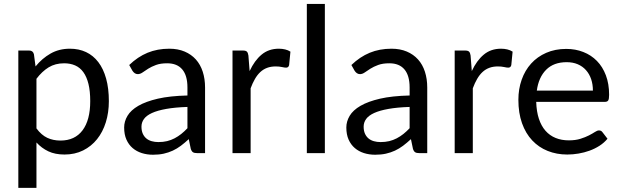

<svg xmlns="http://www.w3.org/2000/svg" viewBox="-20 -756 3066 948"><path d="M160 -122Q184.5 -89 213.5 -75.5Q242.5 -62 278.5 -62Q349.5 -62 387.5 -112.5Q425.5 -163 425.5 -256.5Q425.5 -306 416.8 -341.5Q408 -377 391.5 -399.8Q375 -422.5 351 -433Q327 -443.5 296.5 -443.5Q253 -443.5 220.2 -423.5Q187.5 -403.5 160 -367ZM155.5 -428Q187.5 -467.5 229.5 -491.5Q271.5 -515.5 325.5 -515.5Q369.5 -515.5 405 -498.8Q440.5 -482 465.5 -449.2Q490.5 -416.5 504 -368Q517.5 -319.5 517.5 -256.5Q517.5 -200.5 502.5 -152.2Q487.5 -104 459.2 -68.8Q431 -33.5 390.2 -13.2Q349.5 7 298.5 7Q252 7 218.8 -8.8Q185.5 -24.5 160 -52.5V171.5H70.5V-506.5H124Q143 -506.5 147.5 -488Z M905.5 -228Q844 -226 800.8 -218.2Q757.5 -210.5 730.2 -198Q703 -185.5 690.8 -168.5Q678.5 -151.5 678.5 -130.5Q678.5 -110.5 685 -96Q691.5 -81.5 702.8 -72.2Q714 -63 729.2 -58.8Q744.5 -54.5 762 -54.5Q785.5 -54.5 805 -59.2Q824.5 -64 841.8 -73Q859 -82 874.8 -94.5Q890.5 -107 905.5 -123ZM618 -435Q660 -475.5 708.5 -495.5Q757 -515.5 816 -515.5Q858.5 -515.5 891.5 -501.5Q924.5 -487.5 947 -462.5Q969.5 -437.5 981 -402Q992.5 -366.5 992.5 -324V0H953Q940 0 933 -4.2Q926 -8.5 922 -21L912 -69Q892 -50.5 873 -36.2Q854 -22 833 -12.2Q812 -2.5 788.2 2.8Q764.5 8 735.5 8Q706 8 680 -0.2Q654 -8.5 634.8 -25Q615.5 -41.5 604.2 -66.8Q593 -92 593 -126.5Q593 -156.5 609.5 -184.2Q626 -212 663 -233.5Q700 -255 759.5 -268.8Q819 -282.5 905.5 -284.5V-324Q905.5 -383 880 -413.2Q854.5 -443.5 805.5 -443.5Q772.5 -443.5 750.2 -435.2Q728 -427 711.8 -416.8Q695.5 -406.5 683.8 -398.2Q672 -390 660.5 -390Q651.5 -390 645 -394.8Q638.5 -399.5 634 -406.5Z M1212.5 -405Q1236.5 -457 1271.5 -486.2Q1306.5 -515.5 1357 -515.5Q1373 -515.5 1387.8 -512Q1402.5 -508.5 1414 -501L1407.5 -434.5Q1404.5 -422 1392.5 -422Q1385.5 -422 1372 -425Q1358.5 -428 1341.5 -428Q1317.5 -428 1298.8 -421Q1280 -414 1265.2 -400.2Q1250.5 -386.5 1238.8 -366.2Q1227 -346 1217.5 -320V0H1128V-506.5H1179Q1193.5 -506.5 1199 -501Q1204.5 -495.5 1206.5 -482Z M1584 -736.5V0H1495V-736.5Z M2002.5 -228Q1941 -226 1897.8 -218.2Q1854.5 -210.5 1827.2 -198Q1800 -185.5 1787.8 -168.5Q1775.5 -151.5 1775.5 -130.5Q1775.5 -110.5 1782 -96Q1788.5 -81.5 1799.8 -72.2Q1811 -63 1826.2 -58.8Q1841.5 -54.5 1859 -54.5Q1882.5 -54.5 1902 -59.2Q1921.5 -64 1938.8 -73Q1956 -82 1971.8 -94.5Q1987.5 -107 2002.5 -123ZM1715 -435Q1757 -475.5 1805.5 -495.5Q1854 -515.5 1913 -515.5Q1955.5 -515.5 1988.5 -501.5Q2021.5 -487.5 2044 -462.5Q2066.5 -437.5 2078 -402Q2089.5 -366.5 2089.5 -324V0H2050Q2037 0 2030 -4.2Q2023 -8.5 2019 -21L2009 -69Q1989 -50.5 1970 -36.2Q1951 -22 1930 -12.2Q1909 -2.5 1885.2 2.8Q1861.5 8 1832.5 8Q1803 8 1777 -0.2Q1751 -8.5 1731.8 -25Q1712.5 -41.5 1701.2 -66.8Q1690 -92 1690 -126.5Q1690 -156.5 1706.5 -184.2Q1723 -212 1760 -233.5Q1797 -255 1856.5 -268.8Q1916 -282.5 2002.5 -284.5V-324Q2002.5 -383 1977 -413.2Q1951.5 -443.5 1902.5 -443.5Q1869.5 -443.5 1847.2 -435.2Q1825 -427 1808.8 -416.8Q1792.5 -406.5 1780.8 -398.2Q1769 -390 1757.5 -390Q1748.5 -390 1742 -394.8Q1735.5 -399.5 1731 -406.5Z M2309.5 -405Q2333.5 -457 2368.5 -486.2Q2403.5 -515.5 2454 -515.5Q2470 -515.5 2484.8 -512Q2499.5 -508.5 2511 -501L2504.5 -434.5Q2501.5 -422 2489.5 -422Q2482.5 -422 2469 -425Q2455.5 -428 2438.5 -428Q2414.5 -428 2395.8 -421Q2377 -414 2362.2 -400.2Q2347.5 -386.5 2335.8 -366.2Q2324 -346 2314.5 -320V0H2225V-506.5H2276Q2290.5 -506.5 2296 -501Q2301.5 -495.5 2303.5 -482Z M2907.5 -308.5Q2907.5 -339.5 2898.8 -365.2Q2890 -391 2873.2 -409.8Q2856.5 -428.5 2832.5 -438.8Q2808.5 -449 2778 -449Q2714 -449 2676.8 -411.8Q2639.5 -374.5 2630.5 -308.5ZM2979.5 -71Q2963 -51 2940 -36.2Q2917 -21.5 2890.8 -12Q2864.5 -2.5 2836.5 2.2Q2808.5 7 2781 7Q2728.5 7 2684.2 -10.8Q2640 -28.5 2607.8 -62.8Q2575.5 -97 2557.5 -147.5Q2539.5 -198 2539.5 -263.5Q2539.5 -316.5 2555.8 -362.5Q2572 -408.5 2602.5 -442.2Q2633 -476 2677 -495.2Q2721 -514.5 2776 -514.5Q2821.5 -514.5 2860.2 -499.2Q2899 -484 2927.2 -455.2Q2955.5 -426.5 2971.5 -384.2Q2987.5 -342 2987.5 -288Q2987.5 -267 2983 -260Q2978.5 -253 2966 -253H2627.5Q2629 -205 2640.8 -169.5Q2652.5 -134 2673.5 -110.2Q2694.5 -86.5 2723.5 -74.8Q2752.5 -63 2788.5 -63Q2822 -63 2846.2 -70.8Q2870.5 -78.5 2888 -87.5Q2905.5 -96.5 2917.2 -104.2Q2929 -112 2937.5 -112Q2948.5 -112 2954.5 -103.5Z"/></svg>

Font: TypoPRO Lato
Style: Regular
Weight: 400
Designer: Lukasz Dziedzic with Adam Twardoch and Botio Nikoltchev
Foundry: tyPoland Lukasz Dziedzic
Version: Version 2.010; 2014-09-01; http://www.latofonts.com/